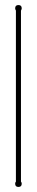

<svg xmlns="http://www.w3.org/2000/svg" viewBox="-20 -730 146 760"><path d="M63 -11Q66 -8 66 -3Q66 10 53 10Q40 10 40 -3Q40 -8 43 -11V-688Q40 -693 40 -697Q40 -710 53 -710Q66 -710 66 -697Q66 -693 63 -688Z"/></svg>

Font: Wire One
Style: Regular
Weight: 400
Designer: Alexei Vanyashin, Gayaneh Bagdasaryan
Foundry: Cyreal
Version: Version 1.102; ttfautohint (v1.8.3)